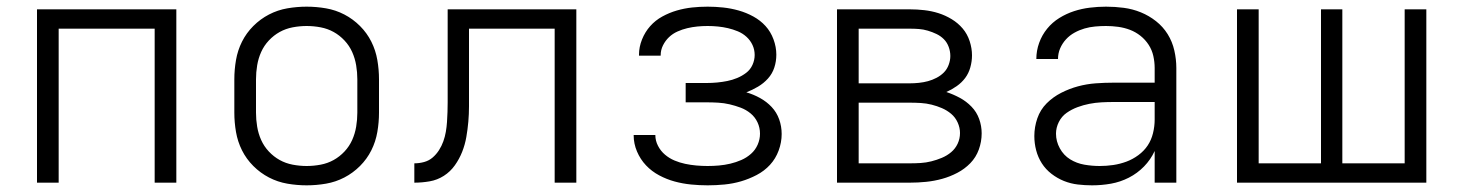

<svg xmlns="http://www.w3.org/2000/svg" viewBox="-20 -548 4390 576"><path d="M91 0V-520H509V0H444V-462H156V0Z M900 8Q871 8 842 3Q813 -2 787 -15.5Q761 -29 740 -50Q719 -71 706 -97Q693 -123 688 -152Q683 -181 683 -210V-310Q683 -339 688 -368Q693 -397 706 -423Q719 -449 740 -470Q761 -491 787 -504.5Q813 -518 842 -523Q871 -528 900 -528Q929 -528 958 -523Q987 -518 1013 -504.5Q1039 -491 1060 -470Q1081 -449 1094 -423Q1107 -397 1112 -368Q1117 -339 1117 -310V-210Q1117 -181 1112 -152Q1107 -123 1094 -97Q1081 -71 1060 -50Q1039 -29 1013 -15.5Q987 -2 958 3Q929 8 900 8ZM900 -50Q921 -50 942 -54Q963 -58 981 -68Q999 -78 1013.5 -93.5Q1028 -109 1036.5 -128Q1045 -147 1048.5 -168Q1052 -189 1052 -210V-310Q1052 -331 1048.5 -352Q1045 -373 1036.5 -392Q1028 -411 1013.5 -426.5Q999 -442 981 -452Q963 -462 942 -466Q921 -470 900 -470Q879 -470 858 -466Q837 -462 819 -452Q801 -442 786.5 -426.5Q772 -411 763.5 -392Q755 -373 751.5 -352Q748 -331 748 -310V-210Q748 -189 751.5 -168Q755 -147 763.5 -128Q772 -109 786.5 -93.5Q801 -78 819 -68Q837 -58 858 -54Q879 -50 900 -50Z M1223 0V-58Q1238 -58 1252.5 -62Q1267 -66 1278 -75.5Q1289 -85 1297 -97.5Q1305 -110 1310 -124Q1315 -138 1317.5 -152.5Q1320 -167 1321 -182Q1322 -197 1322.5 -212Q1323 -227 1323 -241V-520H1709V0H1644V-462H1387V-275Q1387 -252 1387 -229Q1387 -206 1385 -183Q1383 -160 1379 -137Q1375 -114 1366.5 -92.5Q1358 -71 1344.5 -52Q1331 -33 1311.5 -20.5Q1292 -8 1269 -4Q1246 0 1223 0Z M2103 8Q2078 8 2053 5.5Q2028 3 2004 -3.5Q1980 -10 1957.5 -22Q1935 -34 1918 -52Q1901 -70 1891 -93.5Q1881 -117 1881 -142V-143H1946Q1946 -126 1954 -110.5Q1962 -95 1975 -84Q1988 -73 2003.5 -66.5Q2019 -60 2035.5 -56.5Q2052 -53 2069 -51.5Q2086 -50 2103 -50Q2120 -50 2137 -51.5Q2154 -53 2171 -57Q2188 -61 2204 -68Q2220 -75 2233 -86.5Q2246 -98 2253 -114Q2260 -130 2260 -147Q2260 -165 2252.5 -181Q2245 -197 2231.5 -208Q2218 -219 2202 -225Q2186 -231 2169 -235Q2152 -239 2134.5 -240Q2117 -241 2100 -241H2037V-299H2100Q2116 -299 2131.5 -300.5Q2147 -302 2162 -305Q2177 -308 2191.5 -314Q2206 -320 2218.5 -329.5Q2231 -339 2237.5 -353.5Q2244 -368 2244 -383Q2244 -399 2237.5 -413Q2231 -427 2219.5 -437.5Q2208 -448 2193.5 -454Q2179 -460 2164 -463.5Q2149 -467 2133.5 -468.5Q2118 -470 2103 -470Q2087 -470 2072 -468.5Q2057 -467 2042 -463.5Q2027 -460 2012.5 -453.5Q1998 -447 1987 -436.5Q1976 -426 1969 -412Q1962 -398 1962 -382V-381H1897V-384Q1897 -407 1906 -429.5Q1915 -452 1930.5 -469.5Q1946 -487 1967 -498.5Q1988 -510 2010.5 -516.5Q2033 -523 2056 -525.5Q2079 -528 2103 -528Q2126 -528 2149.5 -525.5Q2173 -523 2196 -516.5Q2219 -510 2240 -498.5Q2261 -487 2276.5 -470Q2292 -453 2300.5 -430Q2309 -407 2309 -384Q2309 -364 2303 -345.5Q2297 -327 2284 -312.5Q2271 -298 2254 -288Q2237 -278 2219 -271Q2240 -265 2260 -254Q2280 -243 2295 -227Q2310 -211 2317.5 -190Q2325 -169 2325 -146Q2325 -121 2316 -96.5Q2307 -72 2290 -53.5Q2273 -35 2250 -23Q2227 -11 2203 -4Q2179 3 2153.5 5.5Q2128 8 2103 8Z M2491 0V-520H2709Q2731 -520 2753 -517.5Q2775 -515 2795.5 -508.5Q2816 -502 2835 -490.5Q2854 -479 2868 -462.5Q2882 -446 2889 -424.5Q2896 -403 2896 -382Q2896 -364 2891 -346Q2886 -328 2875.5 -314Q2865 -300 2850 -289.5Q2835 -279 2819 -272Q2840 -265 2859.5 -254.5Q2879 -244 2894.5 -228Q2910 -212 2917.5 -191Q2925 -170 2925 -148Q2925 -123 2916.5 -99.5Q2908 -76 2891 -58.5Q2874 -41 2852 -29.5Q2830 -18 2806.5 -11.5Q2783 -5 2758.5 -2.5Q2734 0 2709 0ZM2556 -298H2709Q2723 -298 2737 -299.5Q2751 -301 2764 -304.5Q2777 -308 2789.5 -314.5Q2802 -321 2811.5 -330.5Q2821 -340 2826 -353.5Q2831 -367 2831 -380Q2831 -394 2826 -407.5Q2821 -421 2811.5 -430.5Q2802 -440 2789.5 -446Q2777 -452 2763.5 -456Q2750 -460 2736.5 -461Q2723 -462 2709 -462H2556ZM2556 -58H2709Q2726 -58 2742 -59Q2758 -60 2774 -64Q2790 -68 2805.5 -74.5Q2821 -81 2833.5 -91.5Q2846 -102 2853 -117Q2860 -132 2860 -149Q2860 -165 2853 -180.5Q2846 -196 2833.5 -206.5Q2821 -217 2806 -223.5Q2791 -230 2775 -234Q2759 -238 2742.5 -239Q2726 -240 2709 -240H2556Z M3256 8Q3235 8 3213.5 5.5Q3192 3 3172 -5Q3152 -13 3134.5 -26.5Q3117 -40 3105.5 -58Q3094 -76 3088.5 -97Q3083 -118 3083 -140Q3083 -167 3092 -193Q3101 -219 3120 -238Q3139 -257 3163.5 -269.5Q3188 -282 3214 -289Q3240 -296 3267 -298Q3294 -300 3321 -300H3444V-344Q3444 -362 3440 -380Q3436 -398 3426 -413.5Q3416 -429 3401.5 -440.5Q3387 -452 3370 -458.5Q3353 -465 3334.5 -467.5Q3316 -470 3298 -470Q3282 -470 3265.5 -468.5Q3249 -467 3233.5 -462.5Q3218 -458 3203.5 -450Q3189 -442 3178 -430Q3167 -418 3160.5 -403Q3154 -388 3154 -371H3089Q3089 -396 3097.5 -419.5Q3106 -443 3121.5 -462Q3137 -481 3158 -494Q3179 -507 3202 -514.5Q3225 -522 3249.5 -525Q3274 -528 3298 -528Q3325 -528 3351.5 -524.5Q3378 -521 3402.5 -511Q3427 -501 3448 -484.5Q3469 -468 3483 -445.5Q3497 -423 3503 -396.5Q3509 -370 3509 -344V0H3444V-95Q3432 -69 3412 -48.5Q3392 -28 3366.5 -15Q3341 -2 3313 3Q3285 8 3256 8ZM3279 -50Q3300 -50 3320 -53Q3340 -56 3359 -63Q3378 -70 3395 -82.5Q3412 -95 3423 -111.5Q3434 -128 3439 -148.5Q3444 -169 3444 -189V-242H3321Q3302 -242 3284 -241Q3266 -240 3248 -236.5Q3230 -233 3212.5 -226.5Q3195 -220 3180 -209.5Q3165 -199 3156.5 -182Q3148 -165 3148 -147Q3148 -124 3159.5 -103Q3171 -82 3190.5 -70Q3210 -58 3233 -54Q3256 -50 3279 -50Z M3691 0V-520H3756V-58H3943V-520H4007V-58H4194V-520H4259V0Z"/></svg>

Font: Iosevka Aile Light
Style: Regular
Weight: 300
Designer: Belleve Invis
Foundry: Belleve Invis
Version: Version 27.3.5; ttfautohint (v1.8.4)